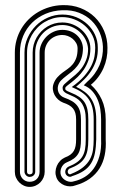

<svg xmlns="http://www.w3.org/2000/svg" viewBox="-20 -732 458 752"><path d="M394 -186Q396 -153.1 390.1 -124.4Q384.3 -95.7 369.8 -72.5Q355.2 -49.3 331.9 -32.3Q308.6 -15.4 275.9 -6.1Q265.9 -2 254.4 -2.1Q242.9 -2.2 232.4 -6.2Q221.9 -10.3 213.5 -18.1Q205.1 -25.9 200.9 -37.1Q196.8 -47.9 197.4 -59.6Q198 -71.3 202.5 -82Q207 -92.8 215.1 -101.4Q223.1 -110.1 233.9 -115Q247.1 -119.9 255.6 -126.2Q264.2 -132.6 269.2 -141.1Q274.2 -149.7 276.1 -160.6Q278.1 -171.6 278.1 -186V-263.9Q278.1 -278.6 275.1 -289.1Q272.2 -299.6 266 -307.1Q259.8 -314.7 250.1 -320.2Q240.5 -325.7 227.1 -330.1Q216.6 -334.2 207.9 -342Q199.2 -349.9 193.8 -359.9Q188.5 -369.9 187.1 -381.3Q185.8 -392.8 189.9 -404.1Q195.6 -419.4 204.8 -429.4Q214.1 -439.5 224.5 -447.3Q234.9 -455.1 245.5 -462.4Q256.1 -469.7 264.6 -480Q273.2 -490.2 278.6 -504.9Q283.9 -519.5 283.9 -542Q283.9 -553.7 278.4 -563.4Q272.9 -573 264.4 -580.1Q255.9 -587.2 245.2 -591.1Q234.6 -595 224.1 -595Q209.5 -595 196.9 -589.7Q184.3 -584.5 174.9 -575.1Q165.5 -565.7 160.3 -553.1Q155 -540.5 155 -525.9V-59.1Q155 -47.4 150.5 -36.7Q146 -26.1 138.2 -17.9Q130.4 -9.8 119.5 -4.9Q108.6 0 95.9 0Q84.2 0 73.7 -4.8Q63.2 -9.5 55.3 -17.6Q47.4 -25.6 42.7 -36.4Q38.1 -47.1 38.1 -59.1V-525.9Q38.1 -551.5 44.7 -575.2Q51.3 -598.9 63.4 -619.3Q75.4 -639.6 92.4 -656.4Q109.4 -673.1 130.1 -685.2Q150.9 -697.3 174.6 -704.2Q198.2 -711.2 224.1 -711.9Q262.7 -713.1 295.2 -700.4Q327.6 -687.7 351.1 -664.9Q374.5 -642.1 387.7 -611.1Q400.9 -580.1 400.9 -544.9Q401.4 -524.4 397.5 -504.3Q393.6 -484.1 385.4 -465.5Q377.2 -446.8 364.7 -430.1Q352.3 -413.3 335.9 -399.9Q362.3 -376.7 378.2 -342.8Q394 -308.8 394 -263.9ZM322 -412.1Q338.4 -426.3 350.3 -442.7Q362.3 -459.2 369.8 -476.8Q377.2 -494.4 380.5 -512.7Q383.8 -531 383.1 -549.1Q381.8 -577.9 370.5 -604.4Q359.1 -630.9 338.7 -650.9Q318.4 -670.9 289.4 -682.1Q260.5 -693.4 224.1 -691.9Q188.7 -690.7 158.4 -677.9Q128.2 -665 105.8 -643.1Q83.5 -621.1 70.8 -591.2Q58.1 -561.3 58.1 -525.9V-59.1Q58.1 -51.3 60.9 -44.2Q63.7 -37.1 68.7 -31.7Q73.7 -26.4 80.7 -23.2Q87.6 -20 95.9 -20Q104.5 -20 111.7 -22.8Q118.9 -25.6 124 -30.8Q129.2 -35.9 132.1 -43.1Q135 -50.3 135 -59.1V-525.9Q135 -543.2 142.1 -559.3Q149.2 -575.4 161.3 -587.8Q173.3 -600.1 189.6 -607.5Q205.8 -615 224.1 -615Q240.2 -615 254.5 -610Q268.8 -605 279.5 -595.7Q290.3 -586.4 297 -573.5Q303.7 -560.5 304.9 -544.9Q304.9 -520.8 298.7 -503.4Q292.5 -486.1 282.7 -473.5Q272.9 -460.9 261.4 -451.7Q249.8 -442.4 238.9 -434.1Q228 -425.8 219.6 -417.4Q211.2 -408.9 208 -397.9Q205.8 -390.9 206.2 -383.4Q206.5 -376 209.6 -369.4Q212.6 -362.8 218.5 -357.4Q224.4 -352.1 232.9 -349.1Q250.5 -343 262.8 -335.4Q275.1 -327.9 282.7 -317.7Q290.3 -307.6 293.7 -294.4Q297.1 -281.2 297.1 -263.9V-186Q297.1 -168 294.8 -154.2Q292.5 -140.4 286.3 -129.8Q280 -119.1 269.2 -111Q258.3 -102.8 241 -95.9Q233.9 -93 228.5 -87.3Q223.1 -81.5 220.2 -74.6Q217.3 -67.6 216.8 -59.8Q216.3 -52 219 -44.9Q221.9 -37.8 227.7 -32.3Q233.4 -26.9 240.4 -23.7Q247.3 -20.5 255.1 -19.9Q262.9 -19.3 270 -22Q292 -26.9 311.9 -38.9Q331.8 -51 346.6 -71.3Q361.3 -91.6 369.5 -120.4Q377.7 -149.2 376 -187.5V-263.9Q376 -283.4 372.9 -303.7Q369.9 -324 362.2 -342.2Q354.5 -360.4 341.4 -375Q328.4 -389.6 308.1 -397.9ZM356.9 -185.8Q356.2 -155.8 351.8 -132.7Q347.4 -109.6 336.8 -92.4Q326.2 -75.2 308.1 -63Q290 -50.8 262 -42Q259 -39.8 255.2 -39.6Q251.5 -39.3 247.9 -40.8Q244.4 -42.2 241.5 -44.9Q238.5 -47.6 237.1 -51Q233.9 -59.3 237.2 -67.3Q240.5 -75.2 248 -79.1Q268.6 -87.4 281.7 -96.8Q294.9 -106.2 302.5 -118.7Q310.1 -131.1 313 -147.5Q315.9 -163.8 315.9 -186V-263.9Q315.9 -285.2 312 -300Q308.1 -314.9 301.8 -325.1Q295.4 -335.2 287.2 -341.7Q279.1 -348.1 270.5 -352.5Q262 -356.9 253.8 -360.1Q245.6 -363.3 239.3 -366.8Q232.9 -370.4 229 -375.2Q225.1 -380.1 225.1 -387.9Q225.1 -395.3 232.5 -402.6Q240 -409.9 251 -418.8Q262 -427.7 275 -438.7Q288.1 -449.7 299.1 -464.2Q310.1 -478.8 317.5 -497.7Q325 -516.6 325 -541Q323.5 -560.8 314.6 -577.9Q305.7 -595 291.7 -607.4Q277.8 -619.9 260.3 -627Q242.7 -634 224.1 -634Q201.7 -634 182.3 -625.5Q162.8 -616.9 148.6 -602.2Q134.3 -587.4 126.1 -567.7Q117.9 -548.1 117.9 -525.9V-59.1Q117.9 -54.2 115.8 -50.4Q113.8 -46.6 110.6 -44.1Q107.4 -41.5 103.5 -40.3Q99.6 -39.1 95.9 -39.1Q91.8 -39.1 88.1 -40.9Q84.5 -42.7 81.8 -45.7Q79.1 -48.6 77.5 -52.1Q75.9 -55.7 75.9 -59.1V-525.9Q75.9 -556.6 88.1 -583.7Q100.3 -610.8 120.7 -631.2Q141.1 -651.6 168 -663.3Q194.8 -675 224.1 -675Q253.4 -675 278.7 -664.7Q304 -654.3 322.8 -636.7Q341.6 -619.1 352.3 -595.7Q363 -572.3 363 -545.9Q364 -519.3 357.1 -497.1Q350.1 -474.9 338 -455.9Q325.9 -437 310.2 -421.3Q294.4 -405.5 278.1 -392.1Q297.6 -383.1 312.4 -371.7Q327.1 -360.4 337 -345.2Q346.9 -330.1 351.9 -310.2Q356.9 -290.3 356.9 -263.9ZM261 -391.1Q291.7 -412.8 309.9 -434Q328.1 -455.1 337.8 -474.7Q347.4 -494.4 350.2 -512.1Q353 -529.8 353 -544.9Q353 -571.3 341.9 -593.3Q330.8 -615.2 312.6 -631.2Q294.4 -647.2 271.2 -656.1Q248 -665 224.1 -665Q204.8 -665 187.1 -659.8Q169.4 -654.5 154.1 -645.3Q138.7 -636 126.1 -622.9Q113.5 -609.9 104.6 -594.5Q95.7 -579.1 90.8 -561.6Q85.9 -544.2 85.9 -525.9V-59.1Q85.9 -53.7 89.1 -51.4Q92.3 -49.1 95.9 -49.1Q100.6 -49.1 104.2 -51.4Q107.9 -53.7 107.9 -59.1V-525.9Q107.9 -542 111.9 -557Q116 -572 123.5 -585.1Q131.1 -598.1 141.6 -609Q152.1 -619.9 165 -627.7Q178 -635.5 192.9 -639.8Q207.8 -644 224.1 -644Q245.8 -644 265.7 -636Q285.6 -627.9 300.8 -614Q315.9 -600.1 325 -581.5Q334 -563 334 -542Q334 -516.6 326.5 -496Q319.1 -475.3 308.1 -459.1Q297.1 -442.9 284.3 -430.8Q271.5 -418.7 260.5 -410Q249.5 -401.4 242.6 -396Q235.6 -390.6 236.1 -387.9Q235.6 -385.7 235.5 -383.9Q235.4 -382.1 237.2 -380Q239 -377.9 243.8 -375.2Q248.5 -372.6 258.1 -368.9Q276.9 -361.6 289.8 -352.8Q302.7 -344 310.8 -331.9Q318.8 -319.8 322.4 -303.3Q325.9 -286.9 325.9 -263.9V-186Q325.9 -161.6 322.6 -143.9Q319.3 -126.2 310.9 -112.8Q302.5 -99.4 288 -89.5Q273.4 -79.6 251 -71Q247.3 -67.9 245.8 -63.7Q244.4 -59.6 246.1 -54.9Q247.6 -51.3 251.3 -49.7Q255.1 -48.1 259 -51Q288.3 -62.7 305.7 -77Q323 -91.3 332.2 -108.2Q341.3 -125 344.1 -144.4Q346.9 -163.8 346.9 -185.5V-263.9Q346.9 -289.8 342.2 -309.3Q337.4 -328.9 327.1 -343.9Q316.9 -358.9 300.5 -370.2Q284.2 -381.6 261 -391.1Z"/></svg>

Font: TafelwerkOT
Style: Regular
Weight: 400
Designer: Peter Wiegel
Foundry: Peter Wiegel, based on an original design named Oxford by Christine Lord, 1969
Version: Version 1.000